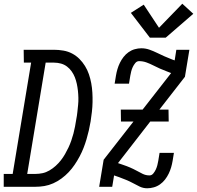

<svg xmlns="http://www.w3.org/2000/svg" viewBox="-57 -1002 1057 1030"><path d="M-37 0V-69H11L110 -666H71L70 -735H232Q258 -735 283.5 -730.5Q309 -726 330.5 -714.5Q352 -703 369 -686Q386 -669 399 -648Q412 -627 420 -603.5Q428 -580 432.5 -555.5Q437 -531 438.5 -505.5Q440 -480 439.5 -454Q439 -428 436 -402Q433 -376 429 -350Q425 -326 419.5 -302Q414 -278 407 -254.5Q400 -231 391 -208Q382 -185 370 -162.5Q358 -140 343.5 -118.5Q329 -97 311.5 -78.5Q294 -60 273 -44.5Q252 -29 228.5 -18.5Q205 -8 181 -4Q157 0 133 0ZM89 -69H133Q152 -69 171 -73Q190 -77 208 -87.5Q226 -98 241.5 -112Q257 -126 269.5 -142Q282 -158 292 -175.5Q302 -193 310.5 -211Q319 -229 325.5 -248Q332 -267 337 -285.5Q342 -304 345.5 -323Q349 -342 352 -361Q356 -381 358 -400.5Q360 -420 362 -439Q364 -458 363.5 -477.5Q363 -497 361 -515.5Q359 -534 355 -552.5Q351 -571 344.5 -587.5Q338 -604 327.5 -619Q317 -634 302.5 -645Q288 -656 270 -661Q252 -666 233 -666H188ZM733 8Q711 8 692.5 -1Q674 -10 656.5 -19.5Q639 -29 619.5 -37Q600 -45 581 -52L555 -61L545 0H475L499 -145L659 -350H592L591 -414H708L861 -610L838 -619Q819 -626 801 -634Q783 -642 765.5 -651Q748 -660 729 -667Q710 -674 689 -674Q677 -674 668.5 -663.5Q660 -653 655 -642Q650 -631 647 -619.5Q644 -608 642 -596L635 -553H558L565 -596Q568 -614 573 -631Q578 -648 586 -664.5Q594 -681 605.5 -696Q617 -711 632.5 -722Q648 -733 666 -738Q684 -743 701 -743Q724 -743 745 -735.5Q766 -728 785.5 -718.5Q805 -709 825 -700Q845 -691 866 -683L880 -678L889 -735H959L935 -590L798 -414H847L848 -350H749L576 -127L605 -117Q623 -111 640.5 -103.5Q658 -96 674.5 -87Q691 -78 708 -69.5Q725 -61 745 -61Q757 -61 765.5 -71.5Q774 -82 779 -93Q784 -104 787 -115.5Q790 -127 792 -139L799 -182H876L869 -139Q866 -121 861 -104Q856 -87 848 -70.5Q840 -54 828.5 -39Q817 -24 801.5 -13Q786 -2 768 3Q750 8 733 8ZM747 -800 645 -933 714 -977 796 -853 921 -982 980 -928 832 -800Z"/></svg>

Font: Iosevka QP
Style: Italic
Weight: 400
Italic angle: -9°
Designer: Belleve Invis
Foundry: Belleve Invis
Version: Version 20.0.0; ttfautohint (v1.8.4)